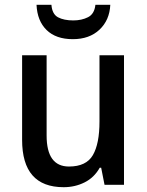

<svg xmlns="http://www.w3.org/2000/svg" viewBox="-20 -835 611 799"><path d="M496 -605V-66H415L401 -137H395Q372 -96 332 -76Q292 -56 245 -56Q72 -56 72 -253V-605H174V-271Q174 -142 267 -142Q339 -142 366.5 -189.5Q394 -237 394 -329V-605ZM439 -815Q436 -751 394 -711.5Q352 -672 283 -672Q213 -672 174 -710Q135 -748 132 -815H194Q197 -776 221.5 -763Q246 -750 285 -750Q320 -750 346.5 -763.5Q373 -777 377 -815Z"/></svg>

Font: Noto Sans Malayalam UI SemiCondensed Medium
Style: Regular
Weight: 500
Width: 4
Designer: Jelle Bosma - Monotype Design Team
Foundry: Monotype Imaging Inc.
Version: Version 2.104; ttfautohint (v1.8.4.7-5d5b)